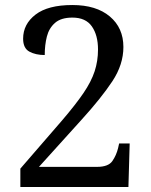

<svg xmlns="http://www.w3.org/2000/svg" viewBox="-20 -744 599 764"><path d="M491 0H61V-73L228 -266Q281 -328 312 -373.5Q343 -419 356.5 -460Q370 -501 370 -547Q370 -604 345.5 -639Q321 -674 268 -674Q223 -674 199 -653Q175 -632 166.5 -598.5Q158 -565 158 -525Q122 -525 97 -538.5Q72 -552 72 -590Q72 -648 121.5 -686Q171 -724 268 -724Q363 -724 417 -678.5Q471 -633 471 -557Q471 -487 427 -420.5Q383 -354 304 -267L135 -80H366Q411 -80 427 -103Q443 -126 450 -155L454 -173H496Z"/></svg>

Font: Noto Serif Khitan Small Script
Style: Regular
Weight: 400
Designer: LIU Zhao, ZHANG Congyu, Kushim JIANG
Foundry: Guyu Beijing Co. Ltd.
Version: Version 1.000; ttfautohint (v1.8.4.7-5d5b)